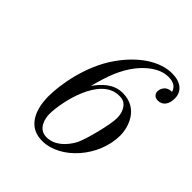

<svg xmlns="http://www.w3.org/2000/svg" viewBox="-188 -794 945 945"><g transform="rotate(45 284.0 -322.0)"><path d="M120 -158C120 -131 120 22 254 22C380 22 507 -120 507 -270C507 -320 480 -426 367 -426C306 -426 262 -383 232 -339C255 -429 279 -495 325 -554C356 -593 409 -641 470 -641C492 -641 525 -637 535 -601C487 -601 482 -560 482 -553C482 -539 490 -521 516 -521C550 -521 568 -549 568 -587C568 -637 531 -666 471 -666C389 -666 299 -609 227 -507C142 -387 120 -228 120 -158ZM185 -97C185 -176 231 -404 364 -404C378 -404 400 -404 417 -380C426 -368 435 -348 435 -317C435 -271 400 -135 380 -96C354 -49 312 -6 256 -6C197 -6 185 -68 185 -97Z"/></g></svg>

Font: CMU Serif
Style: Italic
Weight: 500
Italic angle: -14.04°
Version: Version 0.7.0